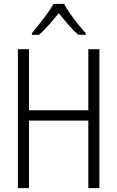

<svg xmlns="http://www.w3.org/2000/svg" viewBox="-20 -967 603 987"><path d="M72 0V-714H129V-400H434V-714H491V0H434V-347H129V0ZM144 -796Q161 -817 182.5 -844Q204 -871 223.5 -898Q243 -925 255 -947H309Q321 -925 340.5 -897Q360 -869 381.5 -842.5Q403 -816 421 -796V-788H383Q357 -810 331 -840.5Q305 -871 282 -899Q259 -871 232.5 -840.5Q206 -810 181 -788H144Z"/></svg>

Font: Noto Sans Mono SemiCondensed Light
Style: Regular
Weight: 300
Width: 4
Designer: Monotype Design Team
Foundry: Monotype Imaging Inc.
Version: Version 2.014; ttfautohint (v1.8.4.7-5d5b)